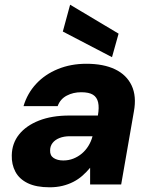

<svg xmlns="http://www.w3.org/2000/svg" viewBox="-20 -784 644 816"><path d="M191 12Q134 12 98 -5.5Q62 -23 45.5 -54Q29 -85 30 -124Q31 -175 61 -212.5Q91 -250 145.5 -271.5Q200 -293 275 -293H396Q402 -327 397 -349Q392 -371 375 -381.5Q358 -392 325 -392Q291 -392 263.5 -377.5Q236 -363 225 -333H80Q96 -387 133.5 -427.5Q171 -468 226 -490.5Q281 -513 347 -513Q420 -513 469 -489.5Q518 -466 539.5 -420.5Q561 -375 549 -310L495 0H363V-71Q348 -53 330.5 -37.5Q313 -22 291.5 -11Q270 0 245 6Q220 12 191 12ZM249 -102Q272 -102 292 -110Q312 -118 328 -131.5Q344 -145 355.5 -163.5Q367 -182 373 -204V-205H277Q252 -205 233 -197.5Q214 -190 203.5 -176.5Q193 -163 193 -145Q192 -123 208 -112.5Q224 -102 249 -102ZM456 -541 247 -650 278 -764 484 -641Z"/></svg>

Font: DM Sans 17pt Black
Style: Italic
Weight: 900
Italic angle: -10°
Version: Version 4.004;gftools[0.9.30]